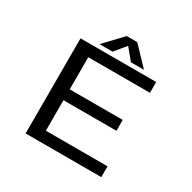

<svg xmlns="http://www.w3.org/2000/svg" viewBox="-185 -1042 1221 1224"><g transform="rotate(30 425.0 -430.0)"><path d="M608 -728.5H512L444.5 -810.5L376.5 -728.5H280.5L405.5 -860H483ZM714.5 -620.5H260.5V-384H650.5V-304H260.5V-79.5H714.5V0H157.5V-700H714.5Z"/></g></svg>

Font: League Mono Wide
Style: Regular
Weight: 400
Width: 8
Designer: Tyler Finck
Foundry: The League of Moveable Type / Tyler Finck
Version: Version 2.210